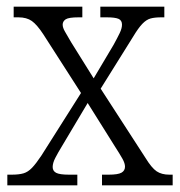

<svg xmlns="http://www.w3.org/2000/svg" viewBox="-20 -556 540 576"><path d="M2 0V-32H15Q37 -32 50.5 -36Q64 -40 76 -52.5Q88 -65 104 -89L223 -277L110 -453Q91 -482 75.5 -493Q60 -504 35 -504H21V-536H227V-504H216Q186 -504 177 -498Q168 -492 168 -482Q168 -473 175 -461Q182 -449 193 -430L261 -321L321 -422Q332 -442 339 -456.5Q346 -471 346 -482Q346 -495 335.5 -499.5Q325 -504 300 -504H281V-536H473V-504H464Q444 -504 431.5 -500.5Q419 -497 407 -484.5Q395 -472 380 -447L282 -290L416 -83Q435 -52 450 -42Q465 -32 488 -32H498V0H286V-32H306Q334 -32 344.5 -38Q355 -44 355 -56Q355 -66 347.5 -79.5Q340 -93 322 -121L243 -247L165 -116Q154 -98 146 -82.5Q138 -67 138 -55Q138 -43 148.5 -37.5Q159 -32 187 -32H212V0Z"/></svg>

Font: Noto Serif Hebrew SemiCondensed Light
Style: Regular
Weight: 300
Width: 4
Designer: Monotype Design Team
Foundry: Monotype Imaging Inc.
Version: Version 2.004; ttfautohint (v1.8.4.7-5d5b)